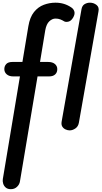

<svg xmlns="http://www.w3.org/2000/svg" viewBox="-24 -948 738 1396"><path d="M55 427.5Q31 427.5 17.2 415.2Q3.5 403 -1.2 386Q-6 369 -3.5 354L121 -392.5H72Q42.5 -392.5 25 -407.5Q7.5 -422.5 7.5 -445.5Q7.5 -468 21.8 -482.8Q36 -497.5 65.5 -497.5H139L182 -756Q193 -823 223.2 -860.5Q253.5 -898 294.8 -913.2Q336 -928.5 379.5 -928.5Q412 -928.5 440.8 -919.8Q469.5 -911 495 -893.5Q511.5 -882.5 516.8 -864Q522 -845.5 508.5 -821.5Q493.5 -795 472.8 -790.5Q452 -786 440.5 -794Q430.5 -800.5 415 -806.8Q399.5 -813 379.5 -813Q356 -813 334.5 -793Q313 -773 305 -727.5L267 -497.5H326.5Q357.5 -497.5 375 -482.8Q392.5 -468 392.5 -445.5Q392.5 -421 377 -406.8Q361.5 -392.5 333 -392.5H249L121 371Q117.5 393.5 99.5 410.5Q81.5 427.5 55 427.5ZM482.5 0Q468 0 453 -6.8Q438 -13.5 429.2 -27.2Q420.5 -41 424 -63L568.5 -880.5Q573 -907 591 -917.8Q609 -928.5 630 -928.5Q657 -928.5 677.8 -912Q698.5 -895.5 692 -865L549.5 -55.5Q544.5 -28 524 -14Q503.5 0 482.5 0Z"/></svg>

Font: Edu AU VIC WA NT Pre SemiBold
Style: Regular
Weight: 600
Designer: Tina and Corey Anderson, Eben Sorkin, Mirko Velimirovic
Foundry: Google for Education
Version: Version 1.001